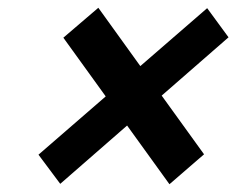

<svg xmlns="http://www.w3.org/2000/svg" viewBox="-20 -606 640 494"><path d="M135 -133 79 -208 252 -358 143 -509 233 -586 341 -436 513 -585 568 -510 396 -360 505 -209 416 -132 307 -283Z"/></svg>

Font: Red Hat Text
Style: Bold Italic
Weight: 700
Italic angle: -12°
Designer: Pentagram, MCKL
Foundry: Pentagram, MCKL
Version: Version 1.023; ttfautohint (v1.8.3)